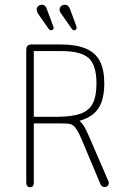

<svg xmlns="http://www.w3.org/2000/svg" viewBox="-20 -784 528 812"><path d="M123 -262H236Q262 -262 272 -260.5Q282 -259 290 -253Q298 -247 307.5 -231Q317 -215 325 -195L404 -7Q410 7 422 7Q430 7 435 2Q440 -3 440 -9Q440 -12 439.5 -15Q439 -18 437 -21L357 -206Q345 -234 336 -249Q327 -264 316 -273Q352 -283 375.5 -302.5Q399 -322 410 -354Q421 -386 421 -431Q421 -490 402 -526Q383 -562 342 -579Q301 -596 235 -596H115Q102 -596 96.5 -590.5Q91 -585 91 -572V-12Q91 -2 95.5 3Q100 8 107 8Q115 8 119 3Q123 -2 123 -12ZM123 -290V-568H239Q323 -568 355.5 -538Q388 -508 388 -431Q388 -378 372.5 -347Q357 -316 320 -303Q283 -290 218 -290ZM239 -726 283 -663Q285 -661 286.5 -659Q288 -657 289.5 -656.5Q291 -656 293 -656Q298 -656 301 -659Q304 -662 304 -666Q304 -668 303.5 -670Q303 -672 303 -673L276 -746Q274 -752 270.5 -756Q267 -760 263 -762Q259 -764 254 -764Q245 -764 238.5 -758Q232 -752 232 -744Q232 -734 239 -726ZM141 -726 185 -663Q187 -661 189 -659Q191 -657 192.5 -656.5Q194 -656 196 -656Q201 -656 204 -659Q207 -662 207 -666Q207 -669 205 -673L178 -746Q176 -752 173 -756Q170 -760 166 -762Q162 -764 157 -764Q148 -764 141.5 -758Q135 -752 135 -744Q135 -737 141 -726Z"/></svg>

Font: Beiruti ExtraLight
Style: Regular
Weight: 250
Designer: Arlette Boutros
Foundry: Boutros
Version: Version 1.41